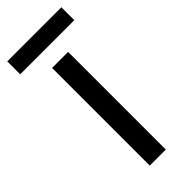

<svg xmlns="http://www.w3.org/2000/svg" viewBox="-244 -711 745 745"><g transform="rotate(-45 128.5 -338.5)"><path d="M173 0H85V-536H173ZM277 -677V-606H-20V-677Z"/></g></svg>

Font: Noto Sans Imperial Aramaic
Style: Regular
Weight: 400
Designer: Monotype Design Team
Foundry: Monotype Imaging Inc.
Version: Version 2.001; ttfautohint (v1.8.4.7-5d5b)